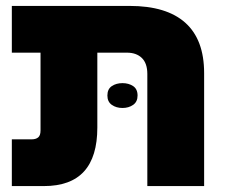

<svg xmlns="http://www.w3.org/2000/svg" viewBox="-20 -629 775 649"><path d="M478 0V-379Q478 -415 459.5 -433Q441 -451 409 -451H20V-609H418Q543 -609 606.5 -552Q670 -495 670 -382V0ZM20 0V-158H87Q101 -158 109 -164.5Q117 -171 117 -188V-574H309V-198Q309 -99 264 -49.5Q219 0 128 0ZM343 -306Q343 -328 358 -338Q373 -348 394 -348Q415 -348 430 -338Q445 -328 445 -306Q445 -285 430 -274.5Q415 -264 394 -264Q373 -264 358 -274.5Q343 -285 343 -306Z"/></svg>

Font: Noto Sans Hebrew Black
Style: Regular
Weight: 900
Designer: Monotype Design Team
Foundry: Monotype Imaging Inc.
Version: Version 2.003